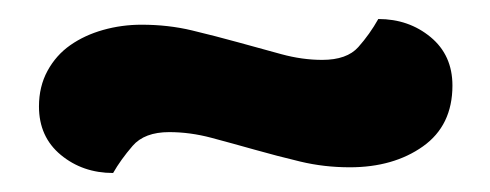

<svg xmlns="http://www.w3.org/2000/svg" viewBox="-20 -361 516 202"><path d="M319 -298Q345 -298 357 -311.5Q369 -325 378 -341Q410 -341 433 -322Q456 -303 456 -271Q456 -229 425 -207Q394 -185 348 -185Q321 -185 296 -191Q271 -197 248 -203.5Q225 -210 202.5 -216Q180 -222 158 -222Q132 -222 119.5 -207.5Q107 -193 99 -179Q67 -179 44 -198Q21 -217 21 -249Q21 -270 30 -286.5Q39 -303 54 -313.5Q69 -324 88.5 -329.5Q108 -335 129 -335Q157 -335 182 -329Q207 -323 230.5 -316.5Q254 -310 276 -304Q298 -298 319 -298Z"/></svg>

Font: Baloo Chettan 2 SemiBold
Style: Regular
Weight: 600
Designer: Maithili Shingre, Unnati Kotecha and Ek Type
Foundry: Ek Type
Version: Version 1.640;hotconv 1.0.111;makeotfexe 2.5.65597; ttfautoh